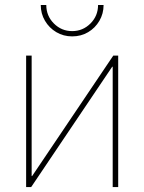

<svg xmlns="http://www.w3.org/2000/svg" viewBox="-20 -762 587 782"><path d="M461.4 0H439V-490.2H437L106.9 0H86.4V-535.6H108.9V-44.9H110.8L441.4 -535.6H461.4ZM273.9 -613.8Q238.3 -613.8 209.2 -631.1Q180.2 -648.4 163.1 -677.5Q146 -706.5 146 -741.7H168.5Q168.5 -697.3 199.5 -666.3Q230.5 -635.3 273.9 -635.3Q317.4 -635.3 348.4 -666.3Q379.4 -697.3 379.4 -741.7H401.9Q401.9 -706.5 384.8 -677.2Q367.7 -647.9 338.9 -630.9Q310.1 -613.8 273.9 -613.8Z"/></svg>

Font: Inter 20pt Thin
Style: Regular
Weight: 250
Version: Version 4.001;git-66647c0bb